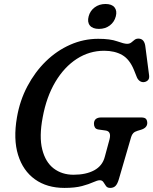

<svg xmlns="http://www.w3.org/2000/svg" viewBox="-20 -904 750 940"><path d="M461 -714Q519.5 -714 553.5 -701.8Q587.5 -689.5 602 -689.5Q614.5 -689.5 622.5 -695.8Q630.5 -702 638.2 -708.5Q646 -715 657.5 -715Q688 -715 692 -673.5L710 -535Q712 -518.5 703.8 -510.8Q695.5 -503 684.5 -502Q672.5 -501 663.5 -508Q654.5 -515 650 -526L636 -561Q614.5 -614 578 -634.8Q541.5 -655.5 490 -655.5Q417.5 -655.5 356 -615.8Q294.5 -576 251 -503Q207.5 -430 189 -329.5Q171 -235 186.8 -172.5Q202.5 -110 243 -79.2Q283.5 -48.5 340 -48.5Q401 -48.5 441.2 -70.2Q481.5 -92 493 -136L516 -221Q526.5 -261 497 -265L461.5 -270Q449.5 -272 444.8 -279.8Q440 -287.5 440 -298Q440 -329 476.5 -329H670Q689 -329 695 -321.5Q701 -314 701 -301Q700 -278 671 -269L653 -263.5Q639.5 -259.5 632.5 -252.2Q625.5 -245 622 -233L562 -27Q555 -3 545.2 6.5Q535.5 16 519.5 16Q505.5 16 499 6.8Q492.5 -2.5 486.5 -12Q480.5 -21.5 469 -21.5Q457 -21.5 436.5 -12Q416 -2.5 381.8 6.8Q347.5 16 295.5 16Q210 16 151.2 -26Q92.5 -68 68.5 -145.5Q44.5 -223 63 -329.5Q77 -411.5 114 -481.5Q151 -551.5 204.5 -603.8Q258 -656 323.8 -685Q389.5 -714 461 -714ZM464.5 -762.5Q433.5 -762.5 420 -779.2Q406.5 -796 414 -824Q421 -851 443.5 -867.8Q466 -884.5 496.5 -884.5Q527.5 -884.5 540.8 -867.8Q554 -851 547 -824Q540 -796.5 517.8 -779.5Q495.5 -762.5 464.5 -762.5Z"/></svg>

Font: Fraunces 9pt S100
Style: Italic
Weight: 400
Italic angle: -16°
Version: Version 1.000; ttfautohint (v1.8.3)